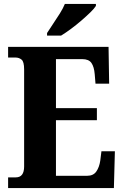

<svg xmlns="http://www.w3.org/2000/svg" viewBox="-20 -951 625 971"><path d="M21 0V-54H60Q102 -54 102 -109V-600Q102 -639 89 -649.5Q76 -660 59 -660H21V-714H529L532 -528H463L459 -576Q456 -613 442.5 -632.5Q429 -652 396 -652H263V-404H470V-343H263V-62H421Q452 -62 467 -83.5Q482 -105 487 -138L493 -186H561L556 0ZM218 -784Q231 -805 248.5 -830.5Q266 -856 282.5 -882.5Q299 -909 308 -931H465V-921Q457 -908 437 -888.5Q417 -869 391.5 -847Q366 -825 339 -805Q312 -785 289 -771H218Z"/></svg>

Font: Noto Serif Lao Condensed ExtraBold
Style: Regular
Weight: 800
Width: 3
Designer: Monotype Design Team
Foundry: Monotype Imaging Inc.
Version: Version 2.003; ttfautohint (v1.8.4.7-5d5b)